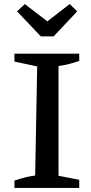

<svg xmlns="http://www.w3.org/2000/svg" viewBox="-20 -925 446 945"><path d="M51 0V-36Q77 -45 102.5 -51.5Q128 -58 153 -61L163 -598L51 -622V-661H370V-625Q347 -617 321.5 -610.5Q296 -604 268 -600V-60L370 -40V0ZM181 -746 64 -869 102 -905 213 -820 323 -905 360 -869 244 -746Z"/></svg>

Font: Piazzolla Thin SemiBold
Style: Regular
Weight: 600
Version: Version 2.005